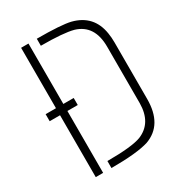

<svg xmlns="http://www.w3.org/2000/svg" viewBox="-167 -781 798 879"><g transform="rotate(-30 231.5 -342.0)"><path d="M25.4 -327.1V-364.3H80.1V-683.6H119.1V-364.3H173.8V-327.1H119.1V0H80.1V-327.1ZM163.1 0V-37.1Q293 -37.1 341.8 -55.7Q422.9 -88.9 423.8 -192.4V-491.2Q423.8 -605.5 333 -632.8Q282.2 -646.5 163.1 -646.5V-683.6Q292 -683.6 339.8 -671.9Q442.4 -645.5 459 -541Q462.9 -517.6 462.9 -491.2V-192.4Q462.9 -56.6 360.4 -19.5Q298.8 0 163.1 0Z"/></g></svg>

Font: Post No Bills Jaffna Light
Style: Regular
Weight: 300
Designer: Kosala Senevirathne, Siva Puranthara, Lasantha Premarathna, Tharique Azeez
Foundry: Mooniak
Version: Version 1.220 ; ttfautohint (v1.6)